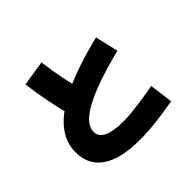

<svg xmlns="http://www.w3.org/2000/svg" viewBox="-186 -1011 1253 1253"><g transform="rotate(-45 440.0 -385.0)"><path d="M85.6 -217.8Q85.6 -314.4 151.7 -392.8Q217.8 -471.1 355.6 -536.1Q493.3 -601.1 710 -654.4L747.8 -494.4Q584.4 -453.3 476.7 -410.6Q368.9 -367.8 316.1 -322.8Q263.3 -277.8 263.3 -230Q263.3 -140 451.1 -140Q484.4 -140 520 -143.3Q555.6 -146.7 607.8 -153.9Q660 -161.1 741.1 -175.6L762.2 -13.3Q668.9 3.3 590 12.2Q511.1 21.1 440 21.1Q265.6 21.1 175.6 -40Q85.6 -101.1 85.6 -217.8ZM240 -400Q214.4 -494.4 196.1 -587.8Q177.8 -681.1 167.8 -763.3L343.3 -791.1Q353.3 -707.8 371.7 -617.8Q390 -527.8 414.4 -443.3Z"/></g></svg>

Font: Paperlogy 9 Black
Style: Regular
Weight: 900
Designer: redesigned by Lee Juim, glyphs from Gmarket Sans & Montserrat
Foundry: PT&
Version: Version 1.001